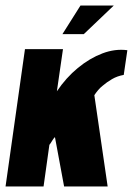

<svg xmlns="http://www.w3.org/2000/svg" viewBox="-24 -672 479 692"><path d="M-4 0 66 -495H203L181 -343Q214 -392 256.5 -427Q299 -462 345 -479.5Q391 -497 435 -491L422 -402Q399 -398 380 -387Q361 -376 346 -363Q337 -356 329.5 -347Q322 -338 316 -329L364 0H207L174 -178Q168 -172 163.5 -164Q159 -156 154 -150L133 0ZM201 -549 266 -652H386L278 -549Z"/></svg>

Font: Alumni Sans ExtraBold
Style: Italic
Weight: 800
Italic angle: -8°
Designer: Robert E. Leuschke
Foundry: Robert E. Leuschke
Version: Version 1.016